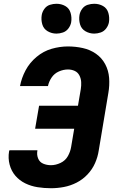

<svg xmlns="http://www.w3.org/2000/svg" viewBox="-20 -989 616 1017"><path d="M250 8Q284 8 318.5 1.5Q353 -5 385.5 -21.5Q418 -38 443.5 -65Q469 -92 483.5 -125Q498 -158 503 -192L554 -497Q561 -537 558 -576.5Q555 -616 537 -649.5Q519 -683 488 -704.5Q457 -726 418.5 -734.5Q380 -743 340 -743Q297 -743 253.5 -730.5Q210 -718 173.5 -687.5Q137 -657 115.5 -616.5Q94 -576 86 -533H234Q239 -557 253.5 -578.5Q268 -600 292 -610.5Q316 -621 340 -621Q359 -621 375.5 -613.5Q392 -606 400.5 -589.5Q409 -573 410 -554.5Q411 -536 408 -517L393 -429H187L166 -307H373L357 -212Q353 -186 339.5 -162Q326 -138 300.5 -126Q275 -114 250 -114Q228 -114 209 -122Q190 -130 182 -149.5Q174 -169 178 -191V-193H30Q29 -190 28 -187Q22 -151 31 -117Q40 -83 61.5 -58Q83 -33 113.5 -18Q144 -3 179 2.5Q214 8 250 8ZM479 -811Q496 -811 513.5 -817Q531 -823 542.5 -838.5Q554 -854 557 -871Q561 -896 554 -920.5Q547 -945 526 -957Q505 -969 479 -969Q462 -969 444.5 -963.5Q427 -958 415.5 -942.5Q404 -927 401 -909Q397 -884 404 -860Q411 -836 432.5 -823.5Q454 -811 479 -811ZM279 -811Q296 -811 313.5 -817Q331 -823 342.5 -838.5Q354 -854 357 -871Q361 -896 354 -920.5Q347 -945 326 -957Q305 -969 279 -969Q262 -969 244.5 -963.5Q227 -958 215.5 -942.5Q204 -927 201 -909Q197 -884 204 -860Q211 -836 232.5 -823.5Q254 -811 279 -811Z"/></svg>

Font: Iosevka Sparkle Heavy Oblique
Style: Regular
Weight: 900
Italic angle: -9°
Designer: Belleve Invis
Foundry: Belleve Invis
Version: Version 4.5.0; ttfautohint (v1.8.3)